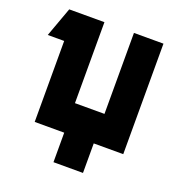

<svg xmlns="http://www.w3.org/2000/svg" viewBox="-155 -828 1064 1143"><g transform="rotate(20 377.5 -256.5)"><path d="M20 -513 88 -700H311V-187H498V-700H685V0H498V187H311V0H124V-513Z"/></g></svg>

Font: Clickuper
Style: Bold
Weight: 700
Designer: Denis Ignatov
Foundry: Denis Ignatov
Version: Version 1.10 April 16, 2021